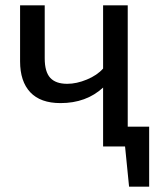

<svg xmlns="http://www.w3.org/2000/svg" viewBox="-20 -547 602 717"><path d="M457 -74H537V150H462L447 0H365V-220Q302 -162 206 -162Q131 -162 93 -202.5Q55 -243 55 -318V-527H147V-329Q147 -279 167.5 -256.5Q188 -234 231 -234Q266 -234 304.5 -250Q343 -266 365 -291V-527H457Z"/></svg>

Font: Fira Sans
Style: Regular
Weight: 400
Designer: Carrois Corporate & Edenspiekermann AG
Foundry: Carrois Corporate GbR & Edenspiekermann AG
Version: Version 4.106;PS 004.106;hotconv 1.0.70;makeotf.lib2.5.58329